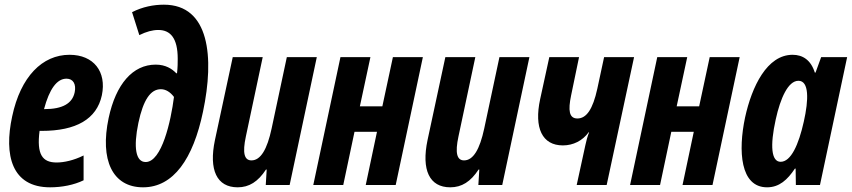

<svg xmlns="http://www.w3.org/2000/svg" viewBox="-20 -790 3638 820"><path d="M194 10C244 10 296 0 337 -20V-126C295 -105 253 -96 222 -96C161 -96 136 -130 149 -231H158C305 -231 393 -281 415 -383C436 -484 380 -556 277 -556C161 -556 68 -463 32 -293C-4 -127 30 10 194 10ZM264 -454C293 -454 306 -430 299 -396C289 -348 247 -324 170 -324H168C191 -410 223 -454 264 -454Z M591 10C721 10 805 -112 847 -313C896 -545 875 -770 680 -770C636 -770 589 -761 544 -738L575 -640C605 -655 632 -662 656 -662C708 -662 739 -627 739 -539C739 -524 739 -502 736 -477H733C715 -496 687 -514 645 -514C547 -514 475 -431 444 -286C406 -107 460 10 591 10ZM602 -98C560 -98 549 -159 571 -265C592 -364 623 -409 667 -409C688 -409 707 -397 723 -376C710 -273 671 -98 602 -98Z M995 10C1044 10 1082 -14 1116 -66H1119L1115 0H1217L1333 -546H1205L1140 -241C1121 -152 1093 -105 1054 -105C1023 -105 1015 -137 1030 -207L1102 -546H974L898 -192C871 -64 906 10 995 10Z M1318 0H1446L1494 -227H1590L1542 0H1670L1786 -546H1658L1613 -336H1517L1562 -546H1434Z M1903 10C1952 10 1990 -14 2024 -66H2027L2023 0H2125L2241 -546H2113L2048 -241C2029 -152 2001 -105 1962 -105C1931 -105 1923 -137 1938 -207L2010 -546H1882L1806 -192C1779 -64 1814 10 1903 10Z M2443 0H2571L2688 -546H2560L2531 -411C2512 -324 2485 -284 2446 -284C2410 -284 2406 -319 2419 -382L2453 -546H2326L2287 -367C2260 -243 2296 -169 2384 -169C2428 -169 2468 -189 2494 -225H2496C2489 -208 2483 -185 2480 -170Z M2671 0H2799L2847 -227H2943L2895 0H3023L3139 -546H3011L2966 -336H2870L2915 -546H2787Z M3256 10C3308 10 3343 -22 3375 -70H3378L3379 0H3482L3598 -546H3487L3463 -480H3460C3443 -534 3408 -556 3365 -556C3256 -556 3191 -421 3162 -288C3132 -146 3141 10 3256 10ZM3314 -99C3274 -99 3268 -167 3293 -280C3313 -371 3346 -445 3390 -445C3436 -445 3434 -364 3413 -271C3391 -172 3358 -99 3314 -99Z"/></svg>

Font: Noto Sans ExtraCondensed
Style: Bold Italic
Weight: 700
Width: 2
Italic angle: -12°
Designer: Monotype Design Team
Foundry: Monotype Imaging Inc.
Version: Version 2.013